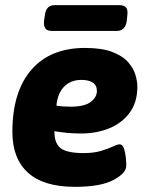

<svg xmlns="http://www.w3.org/2000/svg" viewBox="-20 -717 579 745"><path d="M271 8Q149 8 88.5 -47Q28 -102 28 -205Q28 -361 101.5 -446Q175 -531 310 -531Q375 -531 415.5 -515.5Q456 -500 477 -476Q498 -452 505.5 -426.5Q513 -401 513 -381Q513 -320 483 -279.5Q453 -239 403.5 -219Q354 -199 295 -199Q266 -199 240 -201.5Q214 -204 191 -208Q191 -160 216 -141.5Q241 -123 304 -123Q344 -123 372 -131.5Q400 -140 418 -148.5Q436 -157 444 -157Q455 -157 460.5 -142Q466 -127 468 -107.5Q470 -88 470 -74Q470 -45 420 -18.5Q370 8 271 8ZM253 -303Q308 -303 332 -321.5Q356 -340 356 -364Q356 -386 340 -396.5Q324 -407 296 -407Q254 -407 228.5 -380.5Q203 -354 199 -307Q211 -305 225.5 -304Q240 -303 253 -303ZM182 -597Q162 -597 155.5 -607.5Q149 -618 151 -637L154 -657Q158 -697 192 -697H443Q461 -697 469 -688Q477 -679 474 -657L472 -637Q467 -597 433 -597Z"/></svg>

Font: Asap ExtraBold
Style: Italic
Weight: 800
Italic angle: -6°
Designer: Pablo Cosgaya
Foundry: Omnibus-Type
Version: Version 3.001; ttfautohint (v1.8.4.7-5d5b)